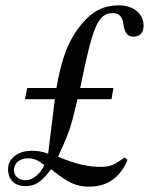

<svg xmlns="http://www.w3.org/2000/svg" viewBox="-20 -690 557 718"><path d="M146 -73C131 -39 102 -16 75 -16C51 -16 32 -32 32 -53C32 -80 54 -98 85 -98C106 -98 118 -93 146 -73ZM82 -361 73 -319H185L160 -115C132 -126 113 -126 98 -126C43 -126 10 -94 10 -58C10 -19 34 6 75 6C110 6 133 -7 171 -57C238 -4 266 8 315 8C382 8 431 -28 457 -92L446 -101L436 -94C409 -75 393 -66 357 -66C314 -66 268 -74 197 -104C238 -193 244 -209 270 -319H397L404 -361H280C326 -588 345 -641 402 -641C426 -641 438 -628 442 -597C447 -562 461 -553 478 -553C503 -553 517 -567 517 -594C517 -639 479 -670 424 -670C370 -670 327 -650 287 -602C235 -540 211 -474 191 -361Z"/></svg>

Font: XITS
Style: Italic
Weight: 400
Italic angle: -16.33°
Designer: MicroPress Inc., with final additions and corrections provided by Coen Hoffman, Elsevier (retired)
Version: Version 1.302